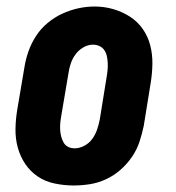

<svg xmlns="http://www.w3.org/2000/svg" viewBox="-20 -561 540 589"><path d="M206 8Q177 8 148 2Q119 -4 96 -19.5Q73 -35 57.5 -58Q42 -81 34.5 -108.5Q27 -136 27.5 -165.5Q28 -195 33 -225L55 -355Q59 -380 67.5 -404Q76 -428 90.5 -450.5Q105 -473 126 -490.5Q147 -508 171 -519Q195 -530 220 -535.5Q245 -541 270 -541Q300 -541 327.5 -533Q355 -525 378.5 -510Q402 -495 418 -472Q434 -449 441 -421.5Q448 -394 447.5 -364.5Q447 -335 442 -305L421 -175Q416 -151 408 -126.5Q400 -102 385 -80Q370 -58 349.5 -40Q329 -22 305 -11Q281 0 256 4Q231 8 206 8ZM209 -106Q224 -106 239 -114Q254 -122 263.5 -135.5Q273 -149 278 -164Q283 -179 286 -194L307 -324Q309 -335 310 -346Q311 -357 310.5 -367.5Q310 -378 308 -388Q306 -398 300.5 -406.5Q295 -415 285.5 -419.5Q276 -424 265 -424Q250 -424 235.5 -415.5Q221 -407 211.5 -394Q202 -381 197 -366Q192 -351 190 -336L168 -206Q166 -195 165 -184.5Q164 -174 164.5 -163.5Q165 -153 167.5 -143Q170 -133 175 -124Q180 -115 189 -110.5Q198 -106 209 -106Z"/></svg>

Font: Iosevka Slab Heavy Oblique
Style: Regular
Weight: 900
Italic angle: -9°
Monospace: yes
Designer: Belleve Invis
Foundry: Belleve Invis
Version: Version 11.1.1; ttfautohint (v1.8.3)